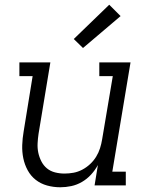

<svg xmlns="http://www.w3.org/2000/svg" viewBox="-20 -784 640 812"><path d="M235 8Q206 8 179 0.5Q152 -7 131 -23.5Q110 -40 97 -64Q84 -88 78.5 -115Q73 -142 74 -170.5Q75 -199 80 -228L118 -462H62V-520H193L143 -218Q140 -198 139 -177.5Q138 -157 142 -138Q146 -119 155 -101.5Q164 -84 178.5 -72Q193 -60 212.5 -55Q232 -50 252 -50Q252 -50 252.5 -50Q253 -50 253 -50Q272 -50 291 -53.5Q310 -57 328 -66.5Q346 -76 361 -90Q376 -104 386.5 -121Q397 -138 403 -157Q409 -176 412 -195L457 -462H400V-520H532L455 -58H512V0H380L394 -86Q382 -64 365 -45.5Q348 -27 326.5 -14.5Q305 -2 281.5 3Q258 8 235 8ZM331 -581 292 -619 442 -764 490 -716Z"/></svg>

Font: Iosevka Etoile Light Oblique
Style: Regular
Weight: 300
Italic angle: -9°
Designer: Belleve Invis
Foundry: Belleve Invis
Version: Version 15.5.2; ttfautohint (v1.8.4)